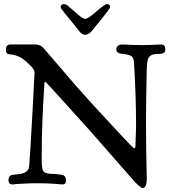

<svg xmlns="http://www.w3.org/2000/svg" viewBox="-20 -899 839 942"><path d="M149.4 -542V-545.9Q149.4 -559.6 116.2 -589.8Q77.1 -628.9 27.3 -632.8Q8.8 -632.8 8.8 -655.3Q8.8 -680.7 31.2 -680.7H154.3Q178.7 -680.7 194.3 -662.1L350.6 -480.5L442.4 -377.9Q626 -178.7 633.8 -173.8Q635.7 -171.9 637.7 -171.9Q644.5 -171.9 644.5 -181.6Q644.5 -193.4 645.5 -215.3Q646.5 -237.3 647 -255.4Q647.5 -273.4 647.5 -289.1Q647.5 -423.8 637.7 -586.9Q636.7 -616.2 624 -624Q611.3 -631.8 573.2 -635.7Q550.8 -638.7 550.8 -657.2Q550.8 -666 557.6 -673.3Q564.5 -680.7 580.1 -680.7Q582 -680.7 594.2 -680.2Q606.4 -679.7 628.4 -678.7Q650.4 -677.7 675.8 -677.7Q701.2 -677.7 722.2 -678.7Q743.2 -679.7 755.4 -680.2Q767.6 -680.7 769.5 -680.7Q791 -680.7 791 -658.2Q791 -650.4 789.1 -645.5Q787.1 -640.6 781.2 -638.2Q775.4 -635.7 772 -635.3Q768.6 -634.8 758.8 -634.3Q749 -633.8 745.1 -633.8Q719.7 -631.8 710.4 -618.2Q701.2 -604.5 700.2 -564.5Q696.3 -394.5 696.3 -304.7Q696.3 -230.5 697.3 -167Q698.2 -103.5 699.2 -67.9Q700.2 -32.2 700.2 -24.4Q700.2 23.4 679.7 23.4Q668 23.4 630.9 -18.6L423.8 -254.9Q204.1 -499 202.1 -499L198.2 -495.1Q184.6 -290 184.6 -139.6V-111.3Q184.6 -71.3 192.4 -59.6Q200.2 -47.9 230.5 -45.9Q267.6 -45.9 291 -39.1Q303.7 -33.2 303.7 -12.7Q303.7 5.9 287.1 5.9Q286.1 5.9 279.3 5.4Q272.5 4.9 261.2 3.9Q250 2.9 235.4 2Q220.7 1 202.1 0.5Q183.6 0 165 0Q135.7 0 106.4 1.5Q77.1 2.9 59.6 3.9L42 5.9Q21.5 5.9 21.5 -13.7Q21.5 -35.2 36.1 -40Q42 -42 63 -43.5Q84 -44.9 99.1 -51.3Q114.3 -57.6 121.1 -72.3Q125 -82 139.6 -352.5Q145.5 -467.8 149.4 -542ZM505.9 -878.9Q511.7 -878.9 516.1 -875Q520.5 -871.1 520.5 -865.2Q520.5 -858.4 484.4 -813.5Q456.1 -778.3 434.6 -752Q417 -728.5 396.5 -728.5Q384.8 -728.5 372.1 -742.2Q343.8 -778.3 309.6 -819.3Q277.3 -858.4 277.3 -864.3Q277.3 -869.1 281.7 -874Q286.1 -878.9 293.9 -878.9Q305.7 -878.9 319.3 -865.2Q327.1 -858.4 335.9 -851.1Q344.7 -843.8 349.6 -839.4Q354.5 -835 360.4 -829.6Q366.2 -824.2 369.6 -821.8Q373 -819.3 377.4 -815.9Q381.8 -812.5 384.3 -811.5Q386.7 -810.5 389.2 -809.1Q391.6 -807.6 394 -807.1Q396.5 -806.6 398.4 -806.6Q412.1 -806.6 453.1 -842.8Q494.1 -878.9 505.9 -878.9Z"/></svg>

Font: Goudy Bookletter 1911
Style: Regular
Weight: 400
Version: Version 2010.07.03